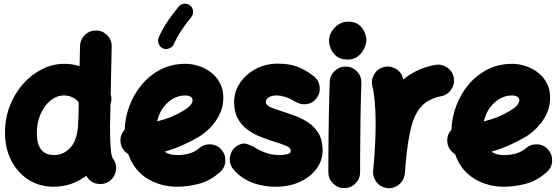

<svg xmlns="http://www.w3.org/2000/svg" viewBox="-20 -909 2950 1013"><path d="M320.3 -572.3Q361.8 -572.3 399.9 -559.6L402.3 -666.5Q403.3 -701.2 428.5 -725.1Q453.6 -749 487.8 -748Q522.5 -747.6 546.4 -722.4Q570.3 -697.3 569.3 -662.6L564 -411.1Q572.3 -385.7 563 -358.9L560.5 -248.5Q560.5 -172.9 563.2 -136.7Q565.9 -100.6 569.1 -89.1Q572.3 -77.6 573.7 -75.2Q595.7 -48.8 592 -13.9Q588.4 21 562 43Q535.6 64.9 500.5 61.5Q465.3 58.1 443.8 31.2Q439 24.9 434.6 18.6Q358.4 76.2 263.2 76.2Q189 76.2 130.9 39.6Q72.8 2.9 39.6 -61.8Q6.3 -126.5 6.3 -210Q6.3 -283.7 31.5 -349.1Q56.6 -414.6 100.6 -464.8Q144.5 -515.1 201.2 -543.7Q257.8 -572.3 320.3 -572.3ZM174.3 -207Q174.3 -90.8 265.6 -90.8Q318.4 -90.8 355.2 -134.5Q392.1 -178.2 392.6 -272.9Q392.6 -278.3 394 -283.7L395.5 -369.1Q382.3 -385.7 362.3 -395.5Q342.3 -405.3 317.9 -405.3Q279.3 -405.3 246.6 -378.7Q213.9 -352.1 194.1 -307.1Q174.3 -262.2 174.3 -207Z M1141.6 -2Q1089.4 45.4 1029.5 60.8Q969.7 76.2 914.1 76.2Q828.6 76.2 758.1 33.7Q687.5 -8.8 656.7 -95.7Q639.6 -106 628.4 -123Q617.2 -140.1 615.7 -161.6Q613.3 -197.8 637.7 -224.1Q639.6 -287.1 662.4 -348.9Q685.1 -410.6 726.8 -461.2Q768.6 -511.7 827.1 -542Q885.7 -572.3 959.5 -572.3Q991.7 -572.3 1026.4 -561.5Q1061 -550.8 1091.1 -528.6Q1121.1 -506.3 1139.6 -472.7Q1158.2 -439 1158.2 -393.1Q1158.2 -352.5 1144.3 -318.8Q1130.4 -285.2 1109.6 -259Q1088.9 -232.9 1068.1 -215.6Q1047.4 -198.2 1033.7 -189.9Q988.8 -163.1 942.9 -142.8Q897 -122.6 848.6 -108.9Q874 -90.8 914.1 -90.8Q953.1 -90.8 982.2 -100.3Q1011.2 -109.9 1029.3 -126Q1055.2 -148.9 1089.8 -147.5Q1124.5 -146 1147.5 -120.1Q1170.4 -94.7 1168.9 -59.8Q1167.5 -24.9 1141.6 -2ZM954.6 -405.3Q922.9 -405.3 892.8 -388.2Q862.8 -371.1 840.3 -340.3Q817.9 -309.6 809.1 -268.6Q884.3 -287.1 941.4 -321.3Q976.1 -341.8 986.1 -355.7Q996.1 -369.6 996.1 -378.9Q996.1 -405.3 954.6 -405.3ZM982.4 -880.4Q996.6 -869.6 998.5 -851.3Q1000.5 -833 989.3 -819.3Q961.9 -785.2 939.5 -752.2Q917 -719.2 897 -675.8Q890.1 -660.2 872.3 -653.6Q854.5 -647 838.9 -653.8Q823.7 -660.6 817.1 -678.2Q810.5 -695.8 817.4 -711.9Q840.3 -762.7 867.2 -800.8Q894 -838.9 921.4 -873Q932.6 -887.2 950.7 -889.2Q968.8 -891.1 982.4 -880.4Z M1649.9 -390.1Q1628.9 -363.3 1596.9 -359.4Q1564.9 -355.5 1533.2 -375Q1507.3 -391.1 1483.2 -398.2Q1459 -405.3 1439 -405.3Q1413.6 -405.3 1398.2 -395.8Q1382.8 -386.2 1382.8 -370.6Q1382.8 -353.5 1407.7 -343Q1432.6 -332.5 1468.8 -321.3Q1502 -311 1539.1 -297.1Q1576.2 -283.2 1608.6 -261Q1641.1 -238.8 1661.6 -203.9Q1682.1 -168.9 1682.1 -116.7Q1682.1 -62 1649.7 -18.3Q1617.2 25.4 1561.5 50.8Q1505.9 76.2 1436 76.2Q1361.3 76.2 1301.5 50.5Q1241.7 24.9 1206.1 -22.5Q1187 -50.8 1194.1 -85.2Q1201.2 -119.6 1229.5 -138.7Q1257.8 -157.2 1283.2 -149.2Q1308.6 -141.1 1325.7 -129.9Q1348.6 -114.7 1382.6 -102.8Q1416.5 -90.8 1456.1 -90.8Q1478 -90.8 1496.1 -95.7Q1514.2 -100.6 1514.2 -112.8Q1514.2 -129.4 1490.2 -139.4Q1466.3 -149.4 1431.2 -160.2Q1397.9 -170.4 1360.6 -184.6Q1323.2 -198.7 1290 -221.7Q1256.8 -244.6 1236.1 -280.8Q1215.3 -316.9 1215.3 -371.1Q1215.3 -426.3 1246.6 -472.2Q1277.8 -518.1 1330.3 -545.7Q1382.8 -573.2 1445.3 -573.2Q1506.8 -573.2 1549.3 -556.9Q1591.8 -540.5 1634.8 -507.3Q1662.1 -486.3 1666.5 -451.9Q1670.9 -417.5 1649.9 -390.1Z M1715.8 -694.8Q1715.8 -719.7 1729.7 -742.7Q1743.7 -765.6 1766.8 -780.3Q1790 -794.9 1817.4 -794.9Q1852.5 -794.9 1873.5 -778.1Q1894.5 -761.2 1903.8 -738.5Q1913.1 -715.8 1913.1 -698.2Q1913.1 -678.7 1902.1 -654.3Q1891.1 -629.9 1869.1 -612.3Q1847.2 -594.7 1814.9 -594.7Q1776.4 -594.7 1754.9 -612.5Q1733.4 -630.4 1724.6 -653.8Q1715.8 -677.2 1715.8 -694.8ZM1807.1 -557.6Q1841.8 -556.2 1865 -530.5Q1888.2 -504.9 1886.7 -470.2Q1885.3 -437 1884 -388.9Q1882.8 -340.8 1882.1 -286.1Q1881.3 -231.4 1880.9 -177.2Q1880.4 -123 1880.1 -76.7Q1879.9 -30.3 1879.9 0Q1879.9 34.2 1855.2 58.8Q1830.6 83.5 1795.9 83.5Q1761.7 83.5 1737.1 58.8Q1712.4 34.2 1712.4 0Q1712.4 -31.2 1712.6 -77.6Q1712.9 -124 1713.4 -178.5Q1713.9 -232.9 1714.8 -288.3Q1715.8 -343.8 1717 -393.1Q1718.3 -442.4 1719.7 -478Q1721.2 -512.7 1747.1 -535.9Q1772.9 -559.1 1807.1 -557.6Z M2023.9 83.5Q2014.2 82.5 2004.9 79.1Q2004.9 79.1 2004.4 79.1Q2003.9 78.6 2002.9 78.6Q1970.2 65.9 1956.1 34.2Q1956.1 34.2 1955.6 34.2Q1955.6 33.7 1955.1 32.7Q1946.3 13.2 1948.7 -8.3Q1949.2 -11.2 1949.2 -14.6Q1950.7 -30.8 1952.1 -47.6Q1953.6 -64.5 1955.1 -81.1Q1958 -122.6 1960 -168.7Q1961.9 -214.8 1961.9 -259.8Q1961.9 -320.8 1957 -373.8Q1952.1 -426.8 1945.3 -450.2Q1936 -482.9 1952.6 -513.9Q1969.2 -544.9 2002 -554.2Q2034.7 -564 2065.4 -547.4Q2096.2 -530.8 2105.5 -498Q2106.9 -493.7 2107.9 -489.7Q2139.6 -516.6 2180.9 -536.4Q2222.2 -556.2 2275.4 -566.4Q2309.1 -572.8 2338.4 -553.2Q2367.7 -533.7 2374 -500Q2380.4 -466.3 2360.8 -437Q2341.3 -407.7 2307.6 -401.4Q2240.7 -388.2 2204.1 -348.4Q2167.5 -308.6 2149.9 -239.7Q2132.3 -170.9 2122.6 -71.3Q2119.6 -28.3 2115.7 8.3Q2114.7 18.1 2111.3 27.3Q2111.3 27.3 2111.3 27.8Q2110.8 28.3 2110.8 29.3Q2098.1 62 2066.4 76.2Q2066.4 76.2 2066.4 76.7Q2065.9 76.7 2064.9 77.1Q2045.4 85.9 2023.9 83.5Z M2865.7 -2Q2813.5 45.4 2753.7 60.8Q2693.8 76.2 2638.2 76.2Q2552.7 76.2 2482.2 33.7Q2411.6 -8.8 2380.9 -95.7Q2363.8 -106 2352.5 -123Q2341.3 -140.1 2339.8 -161.6Q2337.4 -197.8 2361.8 -224.1Q2363.8 -287.1 2386.5 -348.9Q2409.2 -410.6 2450.9 -461.2Q2492.7 -511.7 2551.3 -542Q2609.9 -572.3 2683.6 -572.3Q2715.8 -572.3 2750.5 -561.5Q2785.2 -550.8 2815.2 -528.6Q2845.2 -506.3 2863.8 -472.7Q2882.3 -439 2882.3 -393.1Q2882.3 -352.5 2868.4 -318.8Q2854.5 -285.2 2833.7 -259Q2813 -232.9 2792.2 -215.6Q2771.5 -198.2 2757.8 -189.9Q2712.9 -163.1 2667 -142.8Q2621.1 -122.6 2572.8 -108.9Q2598.1 -90.8 2638.2 -90.8Q2677.2 -90.8 2706.3 -100.3Q2735.4 -109.9 2753.4 -126Q2779.3 -148.9 2814 -147.5Q2848.6 -146 2871.6 -120.1Q2894.5 -94.7 2893.1 -59.8Q2891.6 -24.9 2865.7 -2ZM2678.7 -405.3Q2647 -405.3 2616.9 -388.2Q2586.9 -371.1 2564.5 -340.3Q2542 -309.6 2533.2 -268.6Q2608.4 -287.1 2665.5 -321.3Q2700.2 -341.8 2710.2 -355.7Q2720.2 -369.6 2720.2 -378.9Q2720.2 -405.3 2678.7 -405.3Z"/></svg>

Font: Mikhak-DS1-FD Black
Style: Regular
Weight: 900
Designer: Amin Abedi
Version: Version 3.2